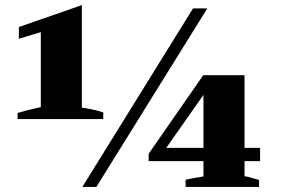

<svg xmlns="http://www.w3.org/2000/svg" viewBox="-20 -733 1101 753"><path d="M49 -290Q77 -299 140 -313V-607L54 -581V-627L301 -713V-311Q318 -309 343 -303.5Q368 -298 385 -292V-266H49ZM737 -700H793L358 0H303ZM708 -28Q733 -34 778 -41V-101H563V-130L777 -438H939V-153H1000V-101H939V-42Q954 -40 996 -27V0H708ZM778 -153V-361L632 -153Z"/></svg>

Font: Trirong ExtraBold
Style: Regular
Weight: 800
Designer: Katatrad Team
Foundry: CadsonDemak
Version: Version 1.001